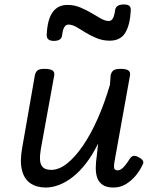

<svg xmlns="http://www.w3.org/2000/svg" viewBox="-20 -823 686 859"><path d="M185 16Q144 16 116 -3Q88 -22 78 -62.5Q68 -103 80 -166L136 -486Q140 -503 149.5 -509Q159 -515 179 -515Q206 -515 216 -507Q226 -499 222 -482L163 -158Q158 -130 159 -108.5Q160 -87 171.5 -75Q183 -63 209 -63Q244 -63 280 -91.5Q316 -120 351 -171Q386 -222 417 -292Q448 -362 472 -444L475 -486Q479 -503 489 -509Q499 -515 519 -515Q546 -515 555.5 -507Q565 -499 561 -482L493 -104Q490 -87 490 -77.5Q490 -68 494.5 -64.5Q499 -61 506 -61Q515 -61 523.5 -67Q532 -73 541 -84.5Q550 -96 561 -113Q568 -124 578 -125.5Q588 -127 601 -119Q615 -112 619.5 -103.5Q624 -95 618 -86Q607 -62 588.5 -39Q570 -16 544.5 0Q519 16 488 16Q456 16 438.5 3.5Q421 -9 414.5 -29Q408 -49 408.5 -74.5Q409 -100 413 -126L419 -181Q394 -130 365.5 -93Q337 -56 306.5 -32Q276 -8 245 4Q214 16 185 16ZM221 -640Q188 -640 189 -667Q192 -736 215.5 -768.5Q239 -801 282 -801Q312 -801 338.5 -790Q365 -779 388.5 -765Q412 -751 431.5 -740Q451 -729 467 -729Q478 -729 485 -741Q492 -753 495 -778Q499 -803 534 -803Q552 -803 559 -796.5Q566 -790 565 -776Q562 -712 540.5 -676.5Q519 -641 471 -641Q440 -641 413 -652Q386 -663 363.5 -677Q341 -691 322 -702Q303 -713 286 -713Q275 -713 268 -702Q261 -691 258 -666Q257 -653 247.5 -646.5Q238 -640 221 -640Z"/></svg>

Font: Playwrite DE VA
Style: Regular
Weight: 400
Designer: Veronika Burian, José Scaglione
Foundry: TypeTogether
Version: Version 1.002